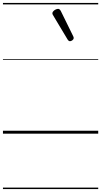

<svg xmlns="http://www.w3.org/2000/svg" viewBox="-20 -905 685 1300"><path d="M454 -626Q450 -626 446 -628.5Q442 -631 438 -637L338 -804Q336 -808 335 -811Q334 -814 335 -818Q336 -824 342.5 -830.5Q349 -837 357.5 -841Q366 -845 374 -845Q384 -845 392 -830L476 -659Q478 -655 478.5 -652Q479 -649 479 -646Q478 -638 469.5 -632Q461 -626 454 -626ZM0 365H645V375H0ZM0 -20H645V0H0ZM0 -505H645V-500H0ZM0 -885H645V-875H0Z"/></svg>

Font: Playwrite AT Guides
Style: Italic
Weight: 400
Italic angle: -13.0072°
Designer: Veronika Burian, José Scaglione
Foundry: TypeTogether
Version: Version 1.002